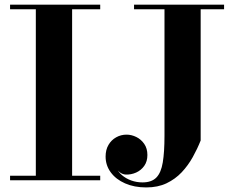

<svg xmlns="http://www.w3.org/2000/svg" viewBox="-20 -770 1014 820"><path d="M23 0V-19.5H133V-730.5H23V-750H408V-730.5H288V-19.5H408V0ZM937 -750V-730.5H837V-170Q823 -134.5 803.2 -99Q783.5 -63.5 756 -34.2Q728.5 -5 691.2 12.8Q654 30.5 604.5 30.5Q553.5 30.5 514.2 13.2Q475 -4 453 -34Q431 -64 431 -101.5Q431 -130 443.2 -151Q455.5 -172 476 -183.5Q496.5 -195 520.5 -195Q541.5 -195 562 -185Q582.5 -175 596 -155.5Q609.5 -136 609.5 -108Q609.5 -80.5 596 -61.5Q582.5 -42.5 561.2 -33Q540 -23.5 516 -24.5Q502.5 -25.5 490.5 -35Q478.5 -44.5 475 -58Q483 -37.5 500.2 -22.5Q517.5 -7.5 540.5 0.8Q563.5 9 588.5 9Q627.5 9 647.8 -11.8Q668 -32.5 675.2 -76.5Q682.5 -120.5 682.5 -190V-730.5H552.5V-750Z"/></svg>

Font: Bodoni Moda
Style: Bold
Weight: 700
Designer: Owen Earl
Foundry: indestructible type
Version: Version 2.005